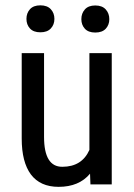

<svg xmlns="http://www.w3.org/2000/svg" viewBox="-20 -705 513 734"><path d="M325.7 -2 324.2 -41Q282.2 9.3 204.1 9.3Q133.8 9.3 98.1 -38.1Q63 -85.4 63 -175.3V-500V-502H64.5H146.5H148.4V-500V-181.6Q148.4 -66.9 218.3 -67.4Q293 -67.4 321.8 -131.8V-500V-502H323.2H405.8H407.2V-500V-2V0H405.8H327.6H325.7ZM304.4 -595.2Q291 -609.9 291 -631.8Q291 -653.8 304.4 -668.9Q317.9 -684.1 344.2 -684.1Q370.6 -684.1 384.3 -668.9Q397.9 -653.8 397.9 -631.8Q397.9 -609.9 384.3 -595.2Q370.6 -580.6 344.2 -580.6Q317.9 -580.6 304.4 -595.2ZM94.5 -596.2Q81.1 -610.8 81.1 -632.8Q81.1 -654.8 94.5 -669.7Q107.9 -684.6 134.3 -684.6Q160.6 -684.6 174.3 -669.7Q188 -654.8 188 -632.8Q188 -610.8 174.3 -596.2Q160.6 -581.5 134.3 -581.5Q107.9 -581.5 94.5 -596.2Z"/></svg>

Font: MAUL Condensed
Style: Condensed Regular
Weight: 400
Designer: MAUL
Version: Version 1.0; 2020; ttfautohint (v1.8.3)